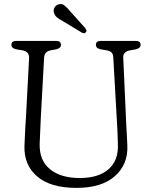

<svg xmlns="http://www.w3.org/2000/svg" viewBox="-20 -899 737 934"><path d="M550 -287 531 -620.5Q530 -637 522.2 -644Q514.5 -651 499.5 -654L470 -659Q446.5 -664 446.5 -680.5Q446.5 -700 469.5 -700H641Q664 -700 664 -680.5Q664 -664.5 640.5 -659L612 -654Q578 -647.5 579.5 -619L594.5 -287Q596 -263 597.2 -239.5Q598.5 -216 599.5 -190.5Q603.5 -100 539.2 -42.5Q475 15 352 15Q226 15 161 -40.5Q96 -96 99 -190Q99.5 -206 100.8 -230.2Q102 -254.5 103.2 -279.8Q104.5 -305 106 -323.5L121.5 -615.5Q123 -648 90 -654L59.5 -659Q35.5 -664 35.5 -680.5Q35.5 -700 59 -700H253.5Q276.5 -700 276.5 -680.5Q276.5 -664.5 253 -659L225.5 -654Q196 -648 194.5 -618.5L178.5 -326Q176.5 -288 175.5 -257.5Q174.5 -227 173 -200.5Q170.5 -119 223 -76Q275.5 -33 368 -33Q459.5 -33 508.2 -76Q557 -119 553.5 -197Q552.5 -228.5 551.8 -248.5Q551 -268.5 550 -287ZM324 -841 394.5 -762.5Q398 -757.5 400 -752.2Q402 -747 398 -742.5Q391 -734 379.5 -739.5L286 -796Q269 -805 257.8 -814Q246.5 -823 243 -836Q238.5 -848.5 244.2 -860.5Q250 -872.5 263.5 -877.5Q280.5 -883 294 -872.2Q307.5 -861.5 324 -841Z"/></svg>

Font: Fraunces 72pt S100 Light
Style: Regular
Weight: 300
Version: Version 1.000; ttfautohint (v1.8.3)